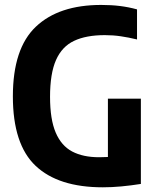

<svg xmlns="http://www.w3.org/2000/svg" viewBox="-20 -770 654 798"><path d="M407.5 8.5Q222.5 8.5 128 -80.8Q33.5 -170 33.5 -369.5Q33.5 -568.5 129 -659Q224.5 -749.5 400.5 -749.5Q443 -749.5 479 -745Q515 -740.5 549.5 -731V-606Q514.5 -614.5 482.2 -619.2Q450 -624 415.5 -624Q338 -624 287.8 -600.2Q237.5 -576.5 212.8 -520.5Q188 -464.5 188 -367.5Q188 -274 211.5 -219Q235 -164 280.2 -140.2Q325.5 -116.5 392 -116.5Q410 -116.5 428.5 -117.5V-360H565.5V-5.5Q524.5 1 484.2 4.8Q444 8.5 407.5 8.5Z"/></svg>

Font: Encode Sans Condensed Condensed
Style: Bold
Weight: 700
Width: 3
Designer: Multiple Designers
Foundry: Impallari Type
Version: Version 3.000; ttfautohint (v1.8.3) -l 8 -r 50 -G 200 -x 14 